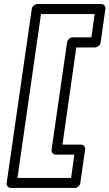

<svg xmlns="http://www.w3.org/2000/svg" viewBox="-20 -787 545 956"><path d="M13.2 124 138.2 -742.2Q139.6 -752.9 148.7 -760Q157.7 -767.1 167 -767.1H483.9Q494.6 -767.1 500.5 -759.3Q506.3 -751.5 504.9 -742.2L481 -576.2Q479.5 -565.4 470.5 -558.1Q461.4 -550.8 452.1 -550.8H359.9L291 -66.9H382.8Q393.6 -66.9 399.4 -59.1Q405.3 -51.3 403.8 -42L379.9 124Q378.4 134.8 369.9 141.8Q361.3 148.9 352.1 148.9H35.2Q24.4 148.9 18.1 140.9Q11.7 132.8 13.2 124ZM66.9 99.1H334L350.1 -17.1H257.8Q248.5 -17.1 241.9 -24.2Q235.4 -31.2 236.8 -42L314 -576.2Q315.4 -585.4 323.7 -593.3Q332 -601.1 342.8 -601.1H435.1L451.2 -716.8H184.1Z"/></svg>

Font: Trueno Black Outline
Style: Italic
Weight: 900
Width: 6
Designer: Julieta Ulanovsky
Foundry: Julieta Ulanovsky
Version: Version 3.001b | FøM Fix